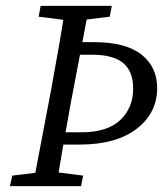

<svg xmlns="http://www.w3.org/2000/svg" viewBox="-20 -636 557 656"><path d="M157 -142 165 -184H258Q347 -184 391 -226Q435 -268 435 -333Q435 -392 401 -420.5Q367 -449 295 -449H218L226 -492H301Q410 -492 463.5 -449.5Q517 -407 517 -335Q517 -250 447 -196Q377 -142 251 -142ZM14 0 22 -36 138 -50H155L264 -36L257 0ZM92 0 155 -331Q168 -402 180.5 -473.5Q193 -545 204 -616H285L222 -285Q209 -214 196.5 -142.5Q184 -71 173 0ZM112 -579 119 -616H362L355 -579L241 -565H223Z"/></svg>

Font: Lisu Bosa ExtraLight
Style: Italic
Weight: 200
Italic angle: -19°
Designer: David Morse, Annie Olsen, Victor Gaultney, Frank Grießhammer (Latin)
Foundry: SIL International
Version: Version 2.000